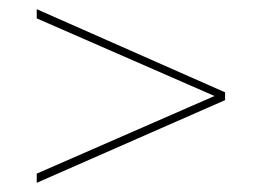

<svg xmlns="http://www.w3.org/2000/svg" viewBox="-20 -551 570 418"><path d="M60 -173 447 -342 60 -511V-531L470 -350V-333L60 -153Z"/></svg>

Font: Montagu Slab 144pt Thin
Style: Regular
Weight: 250
Version: Version 1.000